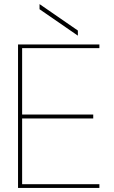

<svg xmlns="http://www.w3.org/2000/svg" viewBox="-20 -917 556 937"><path d="M68 0V-700H465V-682H88V-358H435V-339H88V-18H465V0ZM360 -743 173 -872V-897L360 -768Z"/></svg>

Font: DM Sans 28pt Thin
Style: Regular
Weight: 250
Version: Version 4.004;gftools[0.9.30]